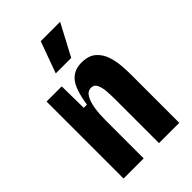

<svg xmlns="http://www.w3.org/2000/svg" viewBox="-225 -843 931 931"><g transform="rotate(-45 240.5 -377.5)"><path d="M52 0V-528H156L158 -379H180Q193 -469 222.5 -505.5Q252 -542 305 -542Q353 -542 379.5 -519Q406 -496 417.5 -461.5Q429 -427 431.5 -391.5Q434 -356 434 -331V0H295V-300Q295 -327 293 -355.5Q291 -384 282 -403.5Q273 -423 252 -423Q228 -423 214.5 -399.5Q201 -376 195.5 -339.5Q190 -303 190 -263V0ZM286 -593H180L239 -755H372Z"/></g></svg>

Font: Bricolage Grotesque 10pt Condensed Bricolage Grotesque 10pt Condensed Regular
Style: Bold
Weight: 700
Width: 3
Designer: Mathieu Triay
Foundry: Atelier Triay
Version: Version 1.000; ttfautohint (v1.8.4.7-5d5b);gftools[0.9.32]